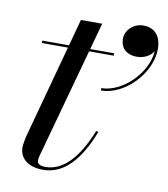

<svg xmlns="http://www.w3.org/2000/svg" viewBox="-71 -640 620 710"><g transform="rotate(10 239.0 -285.0)"><path d="M344.5 -518C344.5 -487.5 364 -462 407 -462C433 -462 457 -474.5 468.5 -494C462.5 -408.5 375 -325 297.5 -325V-316C387.5 -316 478.5 -413 478.5 -503C478.5 -555.5 450.5 -580 411.5 -580C373.5 -580 344.5 -551 344.5 -518ZM315 -163 306.5 -165.5C264.5 -60 210.5 -2 144.5 -2C124 -2 113.5 -9 113.5 -20C113.5 -29 116 -38.5 118 -45.5L229.5 -451H322V-460H232L259.5 -560H179.5L152.5 -460H52V-451H150L57.5 -110C52 -90 48.5 -68.5 48.5 -58C48.5 -23.5 75 10 137 10C215.5 10 272 -53 315 -163Z"/></g></svg>

Font: Bodoni* 24pt
Style: Italic
Weight: 400
Italic angle: -13°
Version: Version 2.3